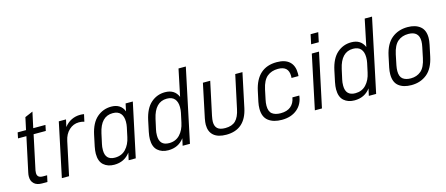

<svg xmlns="http://www.w3.org/2000/svg" viewBox="-47 -1217 4065 1749"><g transform="rotate(-15 1985.5 -342.0)"><path d="M159 -129Q157 -121 157 -106Q157 -60 210 -60H250L237 0H186Q138 0 112 -24Q86 -48 86 -90Q86 -109 90 -126L160 -453H81L92 -507H171L196 -623L271 -655L239 -507H354L343 -453H228Z M480 -507H548L533 -439Q562 -477 600.5 -495.5Q639 -514 682 -514Q701 -514 719 -511L704 -443Q683 -451 654 -451Q601 -451 561 -414Q521 -377 508 -314L441 0H373Z M729 -134Q729 -162 737 -202L759 -306Q782 -413 840 -463Q898 -513 975 -513Q1020 -513 1050.5 -493.5Q1081 -474 1095 -436L1110 -507H1178L1070 0H1003L1018 -68Q963 6 867 6Q806 6 767.5 -28Q729 -62 729 -134ZM1046 -207 1065 -296Q1070 -319 1070 -346Q1070 -396 1046 -424Q1022 -452 973 -452Q860 -452 827 -301L806 -205Q800 -180 800 -149Q800 -55 890 -55Q953 -55 992.5 -97Q1032 -139 1046 -207Z M1239 -134Q1239 -162 1247 -202L1269 -306Q1292 -413 1349 -463Q1406 -513 1482 -513Q1573 -513 1605 -436L1658 -690H1727L1581 0H1512L1527 -67Q1473 6 1377 6Q1316 6 1277.5 -28Q1239 -62 1239 -134ZM1556 -207 1575 -295Q1580 -318 1580 -346Q1580 -396 1556 -424Q1532 -452 1483 -452Q1371 -452 1337 -301L1316 -206Q1310 -181 1310 -150Q1310 -55 1401 -55Q1463 -55 1502.5 -97Q1542 -139 1556 -207Z M1765 -130Q1765 -152 1772 -189L1839 -507H1908L1841 -194Q1834 -159 1834 -139Q1834 -97 1857 -76Q1880 -55 1930 -55Q1994 -55 2028 -88.5Q2062 -122 2077 -195L2144 -507H2212L2144 -186Q2103 6 1924 6Q1846 6 1805.5 -29Q1765 -64 1765 -130Z M2275 -144Q2275 -174 2282 -208L2303 -306Q2348 -514 2536 -514Q2615 -514 2656 -476Q2697 -438 2697 -365Q2697 -348 2696 -340H2630L2631 -357Q2631 -405 2606.5 -428.5Q2582 -452 2532 -452Q2470 -452 2429 -418.5Q2388 -385 2370 -302L2351 -212Q2344 -181 2344 -154Q2344 -99 2373 -77Q2402 -55 2453 -55Q2513 -55 2548 -84Q2583 -113 2592 -167H2657Q2648 -87 2592 -40.5Q2536 6 2448 6Q2369 6 2322 -30Q2275 -66 2275 -144Z M2866 -507H2934L2826 0H2759ZM2901 -680H2973L2954 -590H2882Z M2995 -134Q2995 -162 3003 -202L3025 -306Q3048 -413 3105 -463Q3162 -513 3238 -513Q3329 -513 3361 -436L3414 -690H3483L3337 0H3268L3283 -67Q3229 6 3133 6Q3072 6 3033.5 -28Q2995 -62 2995 -134ZM3312 -207 3331 -295Q3336 -318 3336 -346Q3336 -396 3312 -424Q3288 -452 3239 -452Q3127 -452 3093 -301L3072 -206Q3066 -181 3066 -150Q3066 -55 3157 -55Q3219 -55 3258.5 -97Q3298 -139 3312 -207Z M3507 -138Q3507 -168 3514 -202L3536 -306Q3559 -414 3620.5 -464Q3682 -514 3770 -514Q3843 -514 3887 -479Q3931 -444 3931 -371Q3931 -344 3923 -306L3901 -202Q3878 -93 3817 -43.5Q3756 6 3670 6Q3595 6 3551 -28.5Q3507 -63 3507 -138ZM3833 -206 3853 -302Q3860 -333 3860 -358Q3860 -452 3760 -452Q3701 -452 3661 -418.5Q3621 -385 3603 -302L3583 -205Q3577 -174 3577 -151Q3577 -98 3604.5 -76.5Q3632 -55 3680 -55Q3737 -55 3776.5 -88.5Q3816 -122 3833 -206Z"/></g></svg>

Font: D-DIN
Style: DIN-Italic
Weight: 400
Italic angle: -12°
Designer: Charles Nix
Foundry: Datto Inc.
Version: Version 1.00